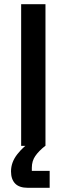

<svg xmlns="http://www.w3.org/2000/svg" viewBox="-20 -695 318 915"><path d="M80.8 0V-675H196.7V0ZM112.5 200Q71.7 200 52.1 179.6Q32.5 159.2 32.5 121.7Q32.5 78.3 62.5 40Q92.5 1.7 130 -20.8L195.8 0Q165 24.2 148.3 48.3Q131.7 72.5 131.7 104.2V119.2H216.7V200Z"/></svg>

Font: Funnel Display Medium
Style: Regular
Weight: 500
Designer: NORD ID, Kristian Moeller
Foundry: Dicotype
Version: Version 1.000